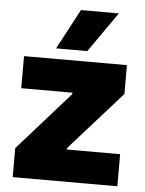

<svg xmlns="http://www.w3.org/2000/svg" viewBox="-54 -803 640 847"><g transform="rotate(5 266.0 -380.0)"><path d="M493.2 -536.1H37.6V-394H264.2V-387.7L34.2 -128.4V0H497.6V-142.1H261.7V-148.4L493.2 -408.2ZM175.3 -582.5H313.5L438 -760.3H270Z"/></g></svg>

Font: Wand UI Pro Black
Style: Regular
Weight: 900
Designer: Andreas Faust
Version: Version 1.003;FEAKit 1.0